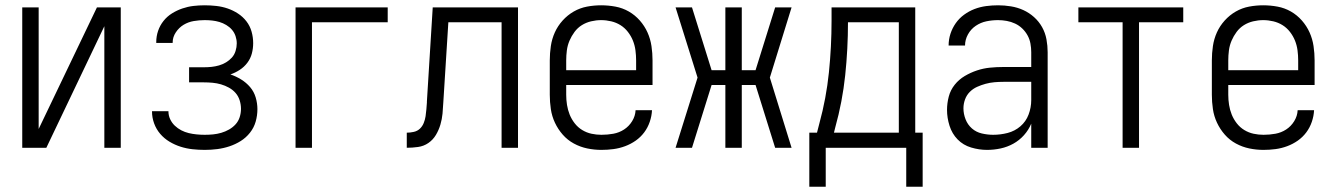

<svg xmlns="http://www.w3.org/2000/svg" viewBox="-20 -558 5040 725"><path d="M64 0H155L374 -459V0H436V-530H346L126 -71V-530H64Z M753 8Q777 8 800.5 5Q824 2 846.5 -5.5Q869 -13 889 -25.5Q909 -38 924 -57Q939 -76 945.5 -99Q952 -122 952 -146Q952 -168 945.5 -190Q939 -212 924.5 -229Q910 -246 890.5 -258Q871 -270 850 -277Q868 -283 885 -294Q902 -305 914 -321Q926 -337 931 -356Q936 -375 936 -395Q936 -417 930 -438.5Q924 -460 910.5 -477.5Q897 -495 878.5 -507Q860 -519 839.5 -526Q819 -533 797 -535.5Q775 -538 753 -538Q731 -538 710 -535.5Q689 -533 668.5 -526Q648 -519 629.5 -507.5Q611 -496 597.5 -479Q584 -462 577 -441.5Q570 -421 570 -399Q570 -398 570 -397.5Q570 -397 570 -396H632Q632 -396 632 -396.5Q632 -397 632 -398Q632 -418 644 -436Q656 -454 673.5 -464.5Q691 -475 711.5 -478.5Q732 -482 753 -482Q767 -482 781 -480.5Q795 -479 808.5 -475Q822 -471 834.5 -463.5Q847 -456 856 -445.5Q865 -435 869.5 -421.5Q874 -408 874 -394Q874 -380 869.5 -365.5Q865 -351 855.5 -340.5Q846 -330 833.5 -322.5Q821 -315 807 -311Q793 -307 779 -305.5Q765 -304 750 -304H694V-247H750Q766 -247 782.5 -245.5Q799 -244 814.5 -239.5Q830 -235 844.5 -227Q859 -219 869.5 -207Q880 -195 885 -179Q890 -163 890 -147Q890 -131 885 -115.5Q880 -100 869.5 -88.5Q859 -77 845 -69Q831 -61 815.5 -56.5Q800 -52 784.5 -50.5Q769 -49 753 -49Q738 -49 722.5 -50.5Q707 -52 692.5 -55.5Q678 -59 664.5 -66Q651 -73 640 -83.5Q629 -94 622.5 -108Q616 -122 616 -138Q616 -138 616 -138Q616 -138 616 -138H554Q554 -138 554 -137.5Q554 -137 554 -137Q554 -114 562 -92Q570 -70 585 -52.5Q600 -35 620 -23Q640 -11 662 -4Q684 3 707 5.5Q730 8 753 8Z M1096 0H1158V-474H1444V-530H1096Z M1516 0Q1537 0 1558.5 -3Q1580 -6 1597.5 -18Q1615 -30 1626 -48.5Q1637 -67 1643 -87.5Q1649 -108 1651 -129Q1653 -150 1654 -172L1673 -474H1874V0H1936V-530H1614L1592 -175Q1592 -175 1592 -174.5Q1592 -174 1592 -173V-171Q1591 -158 1590 -145Q1589 -132 1587 -119Q1585 -106 1580 -93.5Q1575 -81 1565.5 -72Q1556 -63 1542.5 -60Q1529 -57 1516 -57Z M2251 8Q2274 8 2296.5 5Q2319 2 2340.5 -6Q2362 -14 2380.5 -27Q2399 -40 2412.5 -58Q2426 -76 2433.5 -98Q2441 -120 2442 -142H2380Q2379 -120 2367 -100.5Q2355 -81 2336.5 -69Q2318 -57 2296 -53Q2274 -49 2251 -49Q2232 -49 2213.5 -53Q2195 -57 2178.5 -67Q2162 -77 2150 -92.5Q2138 -108 2131 -125.5Q2124 -143 2121 -162Q2118 -181 2118 -200V-237H2444V-330Q2444 -357 2440 -384Q2436 -411 2425 -435.5Q2414 -460 2396 -480.5Q2378 -501 2354.5 -514.5Q2331 -528 2304 -533Q2277 -538 2250 -538Q2223 -538 2196.5 -533Q2170 -528 2146.5 -514.5Q2123 -501 2104.5 -480.5Q2086 -460 2075 -435.5Q2064 -411 2060 -384Q2056 -357 2056 -330V-200Q2056 -173 2060 -146Q2064 -119 2075.5 -94.5Q2087 -70 2105 -49.5Q2123 -29 2147 -16Q2171 -3 2197.5 2.5Q2224 8 2251 8ZM2118 -293V-330Q2118 -349 2120.5 -368Q2123 -387 2130.5 -404.5Q2138 -422 2149.5 -437.5Q2161 -453 2177 -463Q2193 -473 2212 -477.5Q2231 -482 2250 -482Q2269 -482 2288 -477.5Q2307 -473 2323 -463Q2339 -453 2351 -437.5Q2363 -422 2370 -404.5Q2377 -387 2379.5 -368Q2382 -349 2382 -330V-293Z M2531 0H2593L2667 -237H2719V0H2781V-237H2833L2907 0H2969L2887 -265L2969 -530H2907L2833 -293H2781V-530H2719V-293H2667L2593 -530H2531L2614 -265Z M3402 147H3464V-57H3436V-530H3120V-480Q3120 -382 3110 -284.5Q3100 -187 3074 -92L3065 -57H3036V0H3402ZM3374 -57H3129L3134 -77Q3161 -174 3171.5 -273.5Q3182 -373 3182 -474H3374ZM3098 147V0H3036V147Z M3707 8Q3733 8 3758.5 2.5Q3784 -3 3806.5 -15.5Q3829 -28 3846.5 -47.5Q3864 -67 3874 -91V0H3936V-361Q3936 -385 3931.5 -409.5Q3927 -434 3915 -455.5Q3903 -477 3884.5 -493.5Q3866 -510 3844 -520Q3822 -530 3797.5 -534Q3773 -538 3749 -538Q3726 -538 3703.5 -535Q3681 -532 3660 -524Q3639 -516 3620.5 -502.5Q3602 -489 3589 -470.5Q3576 -452 3569 -430.5Q3562 -409 3562 -386H3624Q3624 -408 3635 -428Q3646 -448 3664.5 -460.5Q3683 -473 3704.5 -477.5Q3726 -482 3749 -482Q3765 -482 3781.5 -479Q3798 -476 3813 -469Q3828 -462 3840 -450.5Q3852 -439 3860 -424.5Q3868 -410 3871 -393.5Q3874 -377 3874 -361V-305H3769Q3743 -305 3718 -302.5Q3693 -300 3669 -292Q3645 -284 3623 -271Q3601 -258 3585 -238Q3569 -218 3562.5 -193Q3556 -168 3556 -143Q3556 -113 3565.5 -83Q3575 -53 3596 -31.5Q3617 -10 3647 -1Q3677 8 3707 8ZM3730 -49Q3709 -49 3687.5 -54Q3666 -59 3650 -73Q3634 -87 3626 -107.5Q3618 -128 3618 -149Q3618 -166 3624 -182.5Q3630 -199 3642 -211Q3654 -223 3669.5 -230Q3685 -237 3701.5 -241.5Q3718 -246 3735 -247.5Q3752 -249 3769 -249H3874V-180Q3874 -152 3864 -125.5Q3854 -99 3833 -81Q3812 -63 3785 -56Q3758 -49 3730 -49Z M4219 0H4281V-474H4448V-530H4052V-474H4219Z M4751 8Q4774 8 4796.5 5Q4819 2 4840.5 -6Q4862 -14 4880.5 -27Q4899 -40 4912.5 -58Q4926 -76 4933.5 -98Q4941 -120 4942 -142H4880Q4879 -120 4867 -100.5Q4855 -81 4836.5 -69Q4818 -57 4796 -53Q4774 -49 4751 -49Q4732 -49 4713.5 -53Q4695 -57 4678.5 -67Q4662 -77 4650 -92.5Q4638 -108 4631 -125.5Q4624 -143 4621 -162Q4618 -181 4618 -200V-237H4944V-330Q4944 -357 4940 -384Q4936 -411 4925 -435.5Q4914 -460 4896 -480.5Q4878 -501 4854.5 -514.5Q4831 -528 4804 -533Q4777 -538 4750 -538Q4723 -538 4696.5 -533Q4670 -528 4646.5 -514.5Q4623 -501 4604.5 -480.5Q4586 -460 4575 -435.5Q4564 -411 4560 -384Q4556 -357 4556 -330V-200Q4556 -173 4560 -146Q4564 -119 4575.5 -94.5Q4587 -70 4605 -49.5Q4623 -29 4647 -16Q4671 -3 4697.5 2.5Q4724 8 4751 8ZM4618 -293V-330Q4618 -349 4620.5 -368Q4623 -387 4630.5 -404.5Q4638 -422 4649.5 -437.5Q4661 -453 4677 -463Q4693 -473 4712 -477.5Q4731 -482 4750 -482Q4769 -482 4788 -477.5Q4807 -473 4823 -463Q4839 -453 4851 -437.5Q4863 -422 4870 -404.5Q4877 -387 4879.5 -368Q4882 -349 4882 -330V-293Z"/></svg>

Font: Iosevka SS09 Light
Style: Regular
Weight: 300
Monospace: yes
Designer: Belleve Invis
Foundry: Belleve Invis
Version: Version 5.2.1; ttfautohint (v1.8.3)